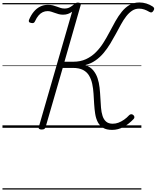

<svg xmlns="http://www.w3.org/2000/svg" viewBox="-20 -1035 1269 1555"><path d="M888 17Q842 17 814.5 0Q787 -17 772 -46Q757 -75 751 -113Q745 -151 742.5 -193Q740 -235 737.5 -276.5Q735 -318 727 -355.5Q719 -393 701.5 -422.5Q684 -452 652.5 -468.5Q621 -485 569 -485H488L349 -5Q346 4 339.5 9Q333 14 317 14Q304 14 297.5 9Q291 4 294 -6L564 -940Q549 -929 531 -922.5Q513 -916 491 -916Q471 -916 455 -920.5Q439 -925 424 -930.5Q409 -936 394.5 -940.5Q380 -945 365 -945Q345 -945 326.5 -936.5Q308 -928 292.5 -910Q277 -892 264 -864Q260 -854 253 -850Q246 -846 233 -849Q219 -851 215 -858Q211 -865 215 -874Q231 -913 253.5 -940Q276 -967 305 -981.5Q334 -996 368 -996Q391 -996 408.5 -991.5Q426 -987 441.5 -981Q457 -975 471.5 -970.5Q486 -966 503 -966Q528 -966 546.5 -976.5Q565 -987 580 -1000Q588 -1007 594.5 -1010.5Q601 -1014 611 -1014Q625 -1014 631 -1008.5Q637 -1003 633 -992L502 -535H572Q631 -535 675.5 -555.5Q720 -576 754.5 -610Q789 -644 816 -686.5Q843 -729 867 -775Q891 -821 915 -863.5Q939 -906 966.5 -940Q994 -974 1028.5 -994.5Q1063 -1015 1109 -1015Q1138 -1015 1165.5 -1006.5Q1193 -998 1217 -982Q1227 -975 1228.5 -967Q1230 -959 1222 -947Q1215 -936 1207.5 -934.5Q1200 -933 1189 -939Q1169 -951 1149 -958Q1129 -965 1106 -965Q1075 -965 1049.5 -948Q1024 -931 1002 -902.5Q980 -874 960 -837.5Q940 -801 918.5 -761Q897 -721 873 -681.5Q849 -642 820 -607Q791 -572 754 -546Q717 -520 671 -508Q711 -494 734.5 -466Q758 -438 770 -402Q782 -366 786.5 -325Q791 -284 793 -242.5Q795 -201 798 -163.5Q801 -126 810.5 -96.5Q820 -67 839.5 -50Q859 -33 893 -33Q917 -33 939.5 -41.5Q962 -50 984.5 -65.5Q1007 -81 1026 -102Q1033 -109 1042 -110Q1051 -111 1060 -103Q1068 -96 1068.5 -87Q1069 -78 1062 -71Q1023 -30 979.5 -6.5Q936 17 888 17ZM0 490H1125V500H0ZM0 -20H1125V0H0ZM0 -505H1125V-500H0ZM0 -1010H1125V-1000H0Z"/></svg>

Font: Playwrite TZ Guides
Style: Regular
Weight: 400
Designer: Veronika Burian, José Scaglione
Foundry: TypeTogether
Version: Version 1.003